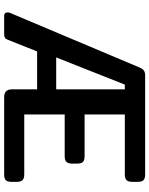

<svg xmlns="http://www.w3.org/2000/svg" viewBox="83 -803 720 926"><g transform="rotate(90 443.0 -340.0)"><path d="M40 -16Q40 -24 42 -28L306 -654Q312 -668 320.5 -674Q329 -680 343 -680H821Q841 -680 849 -672Q857 -664 857 -645V-618Q857 -599 849 -590.5Q841 -582 821 -582H532V-388H733Q753 -388 761 -380Q769 -372 769 -353V-328Q769 -309 761 -300.5Q753 -292 733 -292H532V-97H821Q841 -97 849 -88.5Q857 -80 857 -61V-34Q857 -16 849 -8Q841 0 821 0H449Q411 0 411 -37V-159H228L172 -18Q168 -7 161.5 -3.5Q155 0 140 0H56Q40 0 40 -16ZM411 -251V-582H388L257 -251Z"/></g></svg>

Font: Mitr
Style: Regular
Weight: 400
Designer: Thanarat Vachiruckul
Foundry: Cadson Demak
Version: Version 1.003